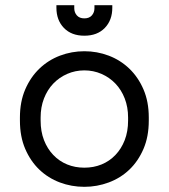

<svg xmlns="http://www.w3.org/2000/svg" viewBox="-20 -708 652 742"><path d="M555 -242Q555 -180 534.5 -132.5Q514 -85 480 -52.5Q446 -20 400.5 -3Q355 14 306 14Q256 14 211 -3Q166 -20 132 -52.5Q98 -85 77.5 -132.5Q57 -180 57 -242V-254Q57 -315 77.5 -362.5Q98 -410 132.5 -443Q167 -476 212 -493Q257 -510 306 -510Q355 -510 400 -493Q445 -476 479.5 -443Q514 -410 534.5 -362.5Q555 -315 555 -254ZM306 -60Q342 -60 372.5 -72.5Q403 -85 426 -109Q449 -133 462 -166.5Q475 -200 475 -242V-254Q475 -294 462 -327.5Q449 -361 426 -385Q403 -409 372 -422.5Q341 -436 306 -436Q271 -436 240 -422.5Q209 -409 186 -385Q163 -361 150 -327.5Q137 -294 137 -254V-242Q137 -200 150 -166.5Q163 -133 186 -109Q209 -85 239.5 -72.5Q270 -60 306 -60ZM414 -688V-678Q414 -630 385 -600Q356 -570 306 -570Q256 -570 227 -600Q198 -630 198 -678V-688H267V-676Q267 -660 277 -648.5Q287 -637 306 -637Q325 -637 335 -648.5Q345 -660 345 -676V-688Z"/></svg>

Font: Space Mono
Style: Regular
Weight: 400
Monospace: yes
Designer: Colophon Foundry / Benjamin Critton
Foundry: Colophon Foundry
Version: Version 1.000;PS 1.003;hotconv 1.0.81;makeotf.lib2.5.63406